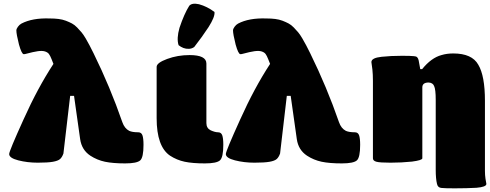

<svg xmlns="http://www.w3.org/2000/svg" viewBox="-20 -879 2660 1042"><path d="M415 -124 381.8 -358.9H360.8L324.2 -45.9Q316.9 -25.4 305.7 -15.6Q294.4 -5.9 266.8 -1Q239.3 3.9 185.1 3.9Q128.9 3.9 79.1 -8.8Q29.8 -21.5 29.8 -43Q29.8 -59.1 107.9 -231Q184.1 -400.9 270 -532.2L259.8 -558.1Q252.4 -576.7 245.6 -585.9Q238.8 -595.2 223.9 -599.9Q209 -604.5 185.1 -601.1Q161.1 -597.7 121.1 -586.9Q115.2 -585 108.9 -585Q97.7 -585 83 -637.2Q68.8 -693.8 68.8 -713.9Q68.8 -722.2 77.1 -733.6Q85.4 -745.1 96.2 -751Q155.8 -782.2 250 -778.8Q275.9 -778.8 297.6 -776.1Q319.3 -773.4 337.6 -766.4Q356 -759.3 370.4 -751.7Q384.8 -744.1 398.7 -729.7Q412.6 -715.3 422.6 -703.4Q432.6 -691.4 445.1 -670.4Q457.5 -649.4 465.8 -633.1Q474.1 -616.7 487.8 -589.8Q578.1 -406.2 644 -215.8Q655.8 -182.1 681.2 -168.9Q698.2 -161.1 730 -161.1Q747.1 -161.1 752.9 -145Q758.8 -128.9 758.8 -92.8Q758.8 -24.9 741.2 -8.8Q723.1 7.8 659.2 7.8Q592.8 7.8 549.8 -1.2Q506.8 -10.3 470.2 -34.2Q423.3 -65.4 415 -124Z M1100.1 -534.2V-210.9Q1100.1 -183.6 1123 -171.9Q1147 -161.1 1163.1 -161.1Q1180.2 -161.1 1186 -145Q1191.9 -128.9 1191.9 -92.8Q1191.9 -25.4 1173.8 -8.8Q1155.8 7.8 1091.8 7.8Q1025.4 7.8 982.4 -1.2Q939.5 -10.3 902.8 -34.2Q830.1 -83.5 830.1 -237.8V-516.1Q830.1 -538.1 887.2 -559.1Q943.8 -580.1 1008.8 -580.1Q1100.1 -580.1 1100.1 -534.2ZM1006.8 -847.2Q1021.5 -864.7 1060.1 -856Q1104.5 -843.8 1144 -814Q1147.5 -788.1 1111.8 -731.9Q1076.2 -677.7 1034.2 -624Q1021.5 -614.7 1005.4 -614Q989.3 -613.3 975.3 -618.7Q961.4 -624 949.2 -633.8Q937.5 -669.9 954.1 -728Q979.5 -803.7 1006.8 -847.2Z M1590.8 -124 1557.6 -358.9H1536.6L1500 -45.9Q1492.7 -25.4 1481.4 -15.6Q1470.2 -5.9 1442.6 -1Q1415 3.9 1360.8 3.9Q1304.7 3.9 1254.9 -8.8Q1205.6 -21.5 1205.6 -43Q1205.6 -59.1 1283.7 -231Q1359.9 -400.9 1445.8 -532.2L1435.5 -558.1Q1428.2 -576.7 1421.4 -585.9Q1414.6 -595.2 1399.7 -599.9Q1384.8 -604.5 1360.8 -601.1Q1336.9 -597.7 1296.9 -586.9Q1291 -585 1284.7 -585Q1273.4 -585 1258.8 -637.2Q1244.6 -693.8 1244.6 -713.9Q1244.6 -722.2 1252.9 -733.6Q1261.2 -745.1 1272 -751Q1331.5 -782.2 1425.8 -778.8Q1451.7 -778.8 1473.4 -776.1Q1495.1 -773.4 1513.4 -766.4Q1531.7 -759.3 1546.1 -751.7Q1560.5 -744.1 1574.5 -729.7Q1588.4 -715.3 1598.4 -703.4Q1608.4 -691.4 1620.8 -670.4Q1633.3 -649.4 1641.6 -633.1Q1649.9 -616.7 1663.6 -589.8Q1753.9 -406.2 1819.8 -215.8Q1831.5 -182.1 1856.9 -168.9Q1874 -161.1 1905.8 -161.1Q1922.9 -161.1 1928.7 -145Q1934.6 -128.9 1934.6 -92.8Q1934.6 -24.9 1917 -8.8Q1898.9 7.8 1835 7.8Q1768.6 7.8 1725.6 -1.2Q1682.6 -10.3 1646 -34.2Q1599.1 -65.4 1590.8 -124Z M2260.7 -503.9H2271Q2320.8 -565.4 2376 -580.1Q2404.8 -588.9 2439.9 -588.9Q2541.5 -588.9 2575.7 -527.8Q2611.8 -467.3 2611.8 -332V47.9Q2611.8 71.3 2614.7 90.8Q2615.2 95.2 2617.4 106.2Q2619.6 117.2 2619.6 119.1Q2619.6 135.7 2565.9 140.1Q2513.2 143.1 2447.8 143.1Q2394.5 143.1 2377 141.1Q2356 140.1 2351.6 119.1Q2344.7 90.8 2344.7 43V-336.9Q2344.7 -394.5 2335.9 -412.1Q2329.1 -429.7 2306.6 -431.2Q2272 -431.2 2272 -404.8V-20Q2272 -9.3 2215.8 -2Q2160.2 3.9 2099.6 3.9Q2042 3.9 2022.9 -1.2Q2003.9 -6.3 2003.9 -20V-440.9Q2003.9 -474.6 2001 -502Q2000.5 -508.8 1998 -523.9Q1995.6 -539.1 1995.6 -542Q1995.6 -564.9 2050.8 -570.8Q2100.6 -576.2 2161.6 -576.2Q2209 -576.2 2226.6 -574.2Q2238.8 -573.7 2244.1 -568.1Q2249.5 -562.5 2252 -551.8Z"/></svg>

Font: GGS TheRock Black
Style: Regular
Weight: 900
Designer: Rodrigo Fuenzalida (2012); Goodgame Studios (2014)
Foundry: Rodrigo Fuenzalida,2012;  GGS,2014
Version: Version 1.002 | FøM Mod